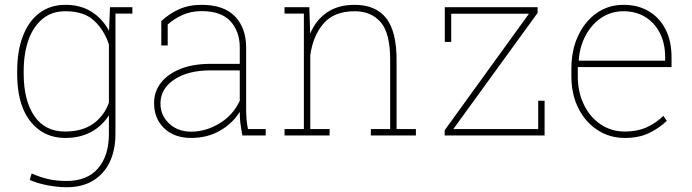

<svg xmlns="http://www.w3.org/2000/svg" viewBox="-20 -558 2849 791"><path d="M525.4 -528.3V-502H455.6V-6.8Q455.6 61 431.6 110.4Q407.7 159.7 362.8 186.5Q317.9 213.4 255.9 213.4Q217.3 213.4 175.5 205.3Q133.8 197.3 102.5 183.1L110.4 156.7Q146 172.4 179.2 179.9Q212.4 187.5 254.9 187.5Q339.4 187.5 384 135.5Q428.7 83.5 428.7 -6.8V-83.5Q402.3 -40.5 356.7 -15.1Q311 10.3 249 10.3Q187.5 10.3 142.6 -22Q50.8 -88.9 50.8 -254.4V-264.6Q50.8 -349.1 74.7 -410.2Q98.1 -471.2 142.8 -504.6Q187.5 -538.1 250 -538.1Q312.5 -538.1 357.7 -509.3Q402.8 -480.5 429.2 -430.7L433.1 -528.3ZM428.7 -134.8V-374.5Q410.2 -432.6 368.4 -472.2Q326.7 -511.7 249.5 -511.7Q193.4 -511.7 155.8 -480.5Q117.2 -449.2 97.4 -393.6Q77.6 -337.9 77.6 -264.6V-254.4Q77.6 -145 121.1 -80.6Q164.6 -16.1 248.5 -16.1Q318.8 -16.1 364 -48.3Q409.2 -80.6 428.7 -134.8Z M767.6 10.3Q698.2 10.3 656.5 -29.5Q614.7 -69.3 614.7 -133.8Q614.7 -180.7 643.6 -217.8Q672.4 -253.9 724.1 -274.4Q775.9 -294.9 846.2 -294.9H967.8V-362.3Q967.8 -428.2 929.7 -470.2Q891.6 -512.2 810.1 -512.2Q767.1 -512.2 731.4 -496.1Q695.8 -480 670.9 -457V-370.6H644.5V-471.2Q677.2 -501.5 717.5 -519.8Q757.8 -538.1 810.5 -538.1Q901.9 -538.1 948 -490.5Q994.1 -442.9 994.1 -361.3V-106.4Q994.1 -85.9 995.8 -65.9Q997.6 -45.9 1001.5 -26.4H1074.7V0H978.5Q972.2 -34.7 970 -53Q967.8 -71.3 967.8 -97.2Q938 -49.3 886 -19.5Q834 10.3 767.6 10.3ZM767.6 -15.6Q827.6 -15.6 883.8 -49.3Q939.9 -83 967.8 -142.6V-268.1H847.7Q754.4 -268.1 697.8 -230.2Q641.1 -192.4 641.1 -131.8Q641.1 -82.5 676.8 -49.1Q712.4 -15.6 767.6 -15.6Z M1258.3 -26.4H1337.9V0H1152.3V-26.4H1231.9V-502H1152.3V-528.3H1254.4L1257.8 -419.4Q1281.7 -476.1 1327.6 -507.1Q1373.5 -538.1 1440.9 -538.1Q1527.3 -538.1 1570.6 -483.6Q1613.8 -429.2 1613.8 -311V-26.4H1693.4V0H1507.8V-26.4H1587.4V-312Q1587.4 -421.9 1548.1 -466.8Q1508.8 -511.7 1441.4 -511.7Q1356 -511.7 1312.5 -460.7Q1269 -409.7 1258.3 -330.1Z M2197.3 -26.4V-143.1H2223.6V0H1812V-21.5L2159.2 -501.5H1838.9V-385.3H1812.5V-528.3H2194.8V-504.9L1847.7 -26.4Z M2554.7 10.3Q2490.7 10.3 2441.4 -22.5Q2391.6 -54.7 2362.8 -112.1Q2334 -169.4 2334 -244.1V-275.4Q2334 -351.6 2361.8 -410.6Q2389.6 -470.2 2438.2 -504.2Q2486.8 -538.1 2548.3 -538.1Q2608.4 -538.1 2652.8 -511.7Q2697.8 -484.9 2722.2 -436.5Q2746.6 -388.2 2746.6 -322.3V-281.7H2360.4V-244.1Q2360.4 -178.7 2385.3 -127.4Q2410.2 -75.7 2454.1 -45.9Q2498 -16.1 2554.7 -16.1Q2605 -16.1 2643.8 -33.4Q2682.6 -50.8 2712.9 -80.6L2727.1 -60.1Q2694.3 -28.8 2652.8 -9.3Q2611.3 10.3 2554.7 10.3ZM2364.3 -311 2365.7 -308.1H2720.2V-324.2Q2720.2 -378.4 2699.2 -420.4Q2678.2 -462.9 2639.4 -487.3Q2600.6 -511.7 2548.3 -511.7Q2499 -511.7 2458.5 -485.4Q2418.5 -459 2393.6 -413.6Q2368.7 -368.2 2364.3 -311Z"/></svg>

Font: Suwannaphum Thin
Style: Regular
Weight: 100
Designer: Danh Hong
Version: Version 8.002; ttfautohint (v1.8.3)